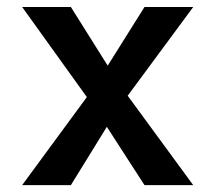

<svg xmlns="http://www.w3.org/2000/svg" viewBox="-20 -538 626 558"><path d="M44.4 0 232.4 -255.9 44.4 -517.6H186L293 -347.2L399.9 -517.6H541.5L351.1 -259.8L541.5 0H399.9L290.5 -169.4L186 0Z"/></svg>

Font: Caskaydia Cove SemiBold
Style: Regular
Weight: 600
Monospace: yes
Designer: Aaron Bell
Foundry: Saja Typeworks
Version: Version 4.300; ttfautohint (v1.8.3)